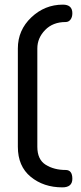

<svg xmlns="http://www.w3.org/2000/svg" viewBox="-20 -788 350 828"><path d="M249 20Q168 20 112.5 -25.5Q57 -71 57 -155V-579Q57 -658 115 -713Q173 -768 251 -768Q292 -768 292 -731Q292 -714 284 -703.5Q276 -693 263 -693Q208 -693 174.5 -658.5Q141 -624 141 -579V-155Q141 -100 177 -77.5Q213 -55 263 -55Q292 -55 292 -17Q292 20 249 20Z"/></svg>

Font: Dosis
Style: Medium
Weight: 500
Designer: Edgar Tolentino, Pablo Impallari, Igino Marini
Foundry: Edgar Tolentino, Pablo Impallari, Igino Marini
Version: Version 1.007